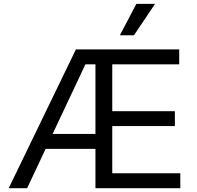

<svg xmlns="http://www.w3.org/2000/svg" viewBox="-20 -986 1030 1006"><path d="M25.6 0H122.2L219.1 -206H480.1V0H924.7V-78.1H568.2V-325.3H896.3V-403.4H568.2V-649.1H919V-727.3H377.8ZM255.7 -284.1 427.6 -649.1H480.1V-284.1ZM608 -801.1H681.8L792.6 -965.9H694.6Z"/></svg>

Font: Margiela Sans
Style: Regular
Weight: 400
Designer: Stefan Endress, Andreas Faust
Version: Version 1.100;FEAKit 1.0